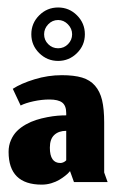

<svg xmlns="http://www.w3.org/2000/svg" viewBox="-20 -494 319 521"><path d="M137.7 -363Q122 -363 110.8 -374.2Q99.7 -385.3 99.7 -401Q99.7 -416.3 110.8 -428Q122 -439.7 137.7 -439.7Q153 -439.7 164.3 -428Q175.7 -416.3 175.7 -401Q175.7 -385.7 164.7 -374.3Q153.7 -363 137.7 -363ZM86.5 -349.8Q108 -328.7 137.7 -328.7Q167.3 -328.7 188.8 -349.8Q210.3 -371 210.3 -401Q210.3 -431 189 -452.3Q167.7 -473.7 137.7 -473.7Q107.7 -473.7 86.3 -452.3Q65 -431 65 -401Q65 -371 86.5 -349.8ZM170 -29.7 180.7 0H272L262.7 -26V-161.7Q262.7 -198.3 257 -222.2Q251.3 -246 237.8 -261.5Q224.3 -277 202.7 -283.5Q181 -290 147.7 -290Q110 -290 73.7 -278.8Q37.3 -267.7 14.7 -253L36 -207.7Q48.7 -214.3 71 -219.2Q93.3 -224 114 -224Q138 -224 148.8 -215.7Q159.7 -207.3 159.7 -187V-181Q148.3 -181 136 -180Q123.7 -179 108 -176Q92.3 -173 78.2 -168.5Q64 -164 50 -156.2Q36 -148.3 26 -138.3Q16 -128.3 9.7 -113.8Q3.3 -99.3 3.3 -82Q3.3 7 93.3 7Q106.7 7 119.3 3.2Q132 -0.7 140.8 -6Q149.7 -11.3 156.5 -16.7Q163.3 -22 166.7 -26ZM143.7 -51.7Q115.3 -51.7 115.3 -93.3Q115.3 -116.7 127.3 -127.8Q139.3 -139 159.7 -139V-59Q159.7 -59 157.7 -57.2Q155.7 -55.3 151.8 -53.5Q148 -51.7 143.7 -51.7Z"/></svg>

Font: Jomhuria
Style: Regular
Weight: 400
Designer: Arabic design by Kourosh Beigpour, Latin design by Eben Sorkin, engineering by Lasse Fister and Khaled Hosney
Version: Version 1.0000